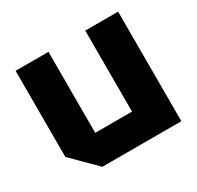

<svg xmlns="http://www.w3.org/2000/svg" viewBox="-126 -705 872 850"><g transform="rotate(-30 310.0 -280.0)"><path d="M572 -560V0H168L48 -120V-560H216V-146H404V-560Z"/></g></svg>

Font: Tektur
Style: Bold
Weight: 700
Designer: Adam Jagosz
Foundry: Adam Jagosz
Version: Version 1.005;gftools[0.9.30]